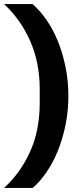

<svg xmlns="http://www.w3.org/2000/svg" viewBox="-33 -780 391 938"><path d="M301 -312Q301 -239 287.5 -171.5Q274 -104 250.5 -45.5Q227 13 195 60Q163 107 127 138H-13Q67 65 114 -39Q161 -143 161 -276V-346Q161 -474 114.5 -579.5Q68 -685 -13 -760H126Q164 -727 196 -680Q228 -633 251 -575.5Q274 -518 287.5 -451Q301 -384 301 -312Z"/></svg>

Font: IBM Plex Sans Devanagari
Style: Bold
Weight: 700
Designer: Mike Abbink, Paul van der Laan, Pieter van Rosmalen, Erin McLaughlin
Foundry: Bold Monday
Version: Version 1.1